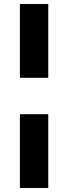

<svg xmlns="http://www.w3.org/2000/svg" viewBox="-20 -830 339 955"><path d="M220 -810V-443H79V-810ZM220 -262V105H79V-262Z"/></svg>

Font: Fira Sans Extra Condensed
Style: Bold
Weight: 700
Width: 1
Designer: Carrois Corporate & Edenspiekermann AG
Foundry: Carrois Corporate GbR & Edenspiekermann AG
Version: Version 4.203